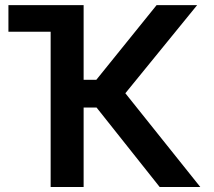

<svg xmlns="http://www.w3.org/2000/svg" viewBox="-20 -748 855 768"><path d="M618.7 0 366.2 -317.9H314.5V0H182.6V-621.1H13.7V-727.5H314.5V-428.7H365.2L606.4 -727.5H768.6L481.4 -375L781.2 0Z"/></svg>

Font: Inter Semi Bold
Style: Regular
Weight: 600
Designer: Rasmus Andersson
Foundry: rsms
Version: Version 4.000;git-e0f93cc